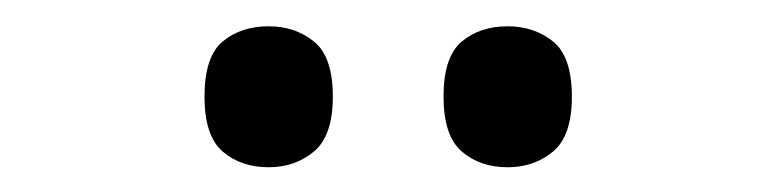

<svg xmlns="http://www.w3.org/2000/svg" viewBox="-20 -747 603 149"><path d="M374 -617.2Q352.5 -617.2 338.4 -629.4Q324.2 -641.6 324.2 -671.9Q324.2 -703.1 338.4 -714.8Q352.5 -726.6 374 -726.6Q394.5 -726.6 409.2 -714.8Q423.8 -703.1 423.8 -671.9Q423.8 -641.6 409.2 -629.4Q394.5 -617.2 374 -617.2ZM188.5 -617.2Q167 -617.2 152.8 -629.4Q138.7 -641.6 138.7 -671.9Q138.7 -703.1 152.8 -714.8Q167 -726.6 188.5 -726.6Q209 -726.6 223.6 -714.8Q238.3 -703.1 238.3 -671.9Q238.3 -641.6 223.6 -629.4Q209 -617.2 188.5 -617.2Z"/></svg>

Font: Noto Serif Todhri
Style: Regular
Weight: 400
Designer: Mikhail Merkuryev
Version: Version 1.000; ttfautohint (v1.8.4.7-5d5b)